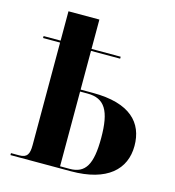

<svg xmlns="http://www.w3.org/2000/svg" viewBox="-112 -854 862 948"><g transform="rotate(15 319.0 -380.0)"><path d="M28 0H337C522 0 608 -82 608 -202C608 -320 533 -402 342 -402H279V-600H428V-610H279V-760H121V-610H34V-600H121V-76C121 -29 110 -10 70 -10H28ZM328 -10H279V-392H317C405 -392 439 -337 439 -197C439 -62 408 -10 328 -10Z"/></g></svg>

Font: Noto Serif Display
Style: Bold
Weight: 700
Designer: Monotype Design Team
Foundry: Monotype Imaging Inc.
Version: Version 2.009